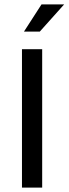

<svg xmlns="http://www.w3.org/2000/svg" viewBox="-20 -854 312 874"><path d="M172 -630V0H80V-630ZM161 -710H89L169 -834H272Z"/></svg>

Font: Mukta Mahee
Style: Regular
Weight: 400
Designer: Shuchita Grover, Noopur Datye, Girish Dalvi, Yashodeep Gholap
Foundry: Ek Type
Version: Version 2.538;PS 1.000;hotconv 16.6.51;makeotf.lib2.5.65220;